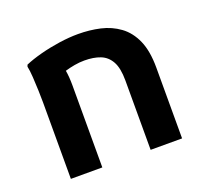

<svg xmlns="http://www.w3.org/2000/svg" viewBox="-101 -681 864 803"><g transform="rotate(-20 330.5 -279.5)"><path d="M85 0V-341Q85 -361 84 -392.5Q83 -424 81 -454.5Q79 -485 75 -503L78 -511Q108 -524 149.5 -535Q191 -546 235.5 -552.5Q280 -559 320 -559Q371 -559 417.5 -548.5Q464 -538 501 -511Q538 -484 559 -436.5Q580 -389 580 -315V0H440V-309Q440 -364 423.5 -393.5Q407 -423 377.5 -434.5Q348 -446 307 -446Q285 -446 262.5 -442Q240 -438 220 -432Q225 -403 225 -364V0Z"/></g></svg>

Font: Kufam SemiBold
Style: Regular
Weight: 600
Designer: Wael Morcos, Artur Schmal
Foundry: Original Type
Version: Version 1.300; ttfautohint (v1.8.3)